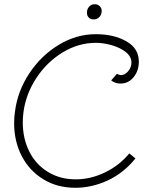

<svg xmlns="http://www.w3.org/2000/svg" viewBox="-20 -868 760 910"><path d="M47 -284Q47 -314 51 -339Q63 -436 119 -520.5Q175 -605 258.5 -655.5Q342 -706 434 -706Q519 -706 578.5 -672.5Q638 -639 638 -576Q638 -533 613.5 -502.5Q589 -472 551 -472Q525 -472 507 -487L534 -518Q546 -512 553 -512Q572 -512 587.5 -530.5Q603 -549 603 -571Q603 -600 576.5 -621Q550 -642 510.5 -653.5Q471 -665 434 -665Q351 -665 276 -619Q201 -573 151.5 -497Q102 -421 91 -335Q88 -311 88 -287Q88 -212 118.5 -150.5Q149 -89 206.5 -53.5Q264 -18 339 -18Q410 -18 478 -51Q546 -84 593 -141L622 -117Q565 -47 490 -12.5Q415 22 337 22Q251 22 185 -18.5Q119 -59 83 -128.5Q47 -198 47 -284ZM392 -808Q392 -825 402.5 -836.5Q413 -848 429 -848Q443 -848 452.5 -839Q462 -830 462 -816Q462 -799 451 -787.5Q440 -776 424 -776Q409 -776 400.5 -785Q392 -794 392 -808Z"/></svg>

Font: Bellota Light
Style: Italic
Weight: 300
Italic angle: -7.5°
Designer: Kemie Guaida
Foundry: Kemie Guaida
Version: Version 4.001